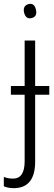

<svg xmlns="http://www.w3.org/2000/svg" viewBox="-50 -744 283 1005"><path d="M76 -678Q85 -643 114 -649Q147 -656 138 -694Q130 -729 101 -723Q68 -715 76 -678ZM24 241Q134 239 134 102V-248H208V-294H134V-532H79V-294H7V-248H79V100Q79 191 18 191Q-8 191 -30 182V231Q-8 241 24 241Z"/></svg>

Font: Noto Sans UI SemiCondensed Light
Style: Regular
Weight: 300
Width: 4
Designer: Monotype Design Team
Foundry: Monotype Imaging Inc.
Version: Version 1.901